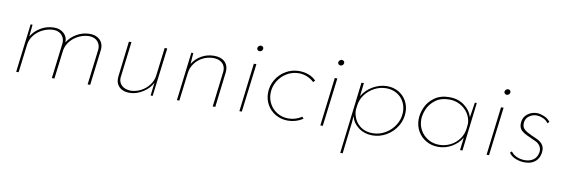

<svg xmlns="http://www.w3.org/2000/svg" viewBox="-52 -908 4326 1474"><g transform="rotate(10 2110.5 -171.5)"><path d="M578 -385Q626 -385 654.5 -359Q683 -333 683 -291Q683 -283 682 -278L648 0H628L662 -277Q665 -314 643 -339.5Q621 -365 580 -367Q537 -367 497.5 -348.5Q458 -330 431 -297.5Q404 -265 397 -224L369 0H349L383 -277Q386 -314 364 -339.5Q342 -365 301 -367Q257 -367 216.5 -347.5Q176 -328 149 -294Q122 -260 117 -218L90 0H71L117 -378H132L123 -285Q151 -331 198 -358Q245 -385 300 -385Q347 -385 376.5 -357.5Q406 -330 404 -288Q431 -332 478 -358.5Q525 -385 578 -385Z M1182 -378 1135 0H1119L1131 -102Q1110 -57 1059 -24.5Q1008 8 954 8Q906 8 877.5 -17Q849 -42 849 -85Q849 -96 850 -101L883 -378H903L869 -101L868 -90Q868 -56 892 -34Q916 -12 959 -10Q1000 -10 1038.5 -29.5Q1077 -49 1103.5 -83.5Q1130 -118 1135 -160L1162 -378Z M1547 -385Q1599 -385 1628 -359.5Q1657 -334 1657 -291Q1657 -279 1656 -273L1623 0H1603L1636 -272Q1637 -277 1637 -287Q1637 -323 1612 -345Q1587 -367 1544 -367Q1501 -367 1463 -348Q1425 -329 1400 -295Q1375 -261 1370 -218L1343 0H1324L1370 -378H1385L1379 -292Q1405 -335 1449.5 -360Q1494 -385 1547 -385Z M1877 -378 1830 0H1811L1857 -378ZM1862 -500Q1863 -510 1870.5 -517Q1878 -524 1888 -524Q1896 -524 1902.5 -518Q1909 -512 1908 -504Q1908 -494 1900.5 -487Q1893 -480 1883 -480Q1874 -480 1868 -486.5Q1862 -493 1862 -500Z M2306 -28Q2252 7 2189 7Q2137 7 2094.5 -17Q2052 -41 2027.5 -83Q2003 -125 2003 -176Q2003 -232 2031 -279.5Q2059 -327 2106.5 -355Q2154 -383 2210 -383Q2251 -383 2285 -370Q2319 -357 2343 -332L2330 -318Q2307 -340 2276 -353Q2245 -366 2211 -366Q2161 -366 2118 -340.5Q2075 -315 2049 -271Q2023 -227 2023 -176Q2023 -131 2044.5 -93Q2066 -55 2104.5 -32.5Q2143 -10 2191 -10Q2245 -10 2295 -42Z M2508 -378 2461 0H2442L2488 -378ZM2493 -500Q2494 -510 2501.5 -517Q2509 -524 2519 -524Q2527 -524 2533.5 -518Q2540 -512 2539 -504Q2539 -494 2531.5 -487Q2524 -480 2514 -480Q2505 -480 2499 -486.5Q2493 -493 2493 -500Z M2896 -386Q2945 -386 2984.5 -363.5Q3024 -341 3046.5 -301.5Q3069 -262 3069 -214Q3069 -155 3038.5 -104.5Q3008 -54 2957 -24Q2906 6 2847 6Q2786 6 2740.5 -27.5Q2695 -61 2681 -114L2677 -64L2648 181H2629L2696 -378H2715L2703 -274Q2732 -324 2785 -355Q2838 -386 2896 -386ZM2848 -11Q2900 -11 2946.5 -38.5Q2993 -66 3021 -112Q3049 -158 3049 -211Q3049 -256 3029 -292Q3009 -328 2973 -348.5Q2937 -369 2892 -369Q2844 -369 2801 -346.5Q2758 -324 2729 -285.5Q2700 -247 2694 -199L2691 -175Q2690 -171 2690 -162Q2690 -130 2706 -95Q2722 -60 2757.5 -35.5Q2793 -11 2848 -11Z M3595 -378 3550 0H3531L3543 -99Q3515 -52 3466 -23.5Q3417 5 3360 5Q3308 5 3266 -19.5Q3224 -44 3200.5 -85.5Q3177 -127 3177 -177Q3177 -223 3198 -271Q3219 -319 3265.5 -352.5Q3312 -386 3383 -386Q3447 -386 3495.5 -351.5Q3544 -317 3562 -262L3580 -378ZM3556 -211Q3554 -254 3530.5 -290Q3507 -326 3468.5 -347Q3430 -368 3384 -368Q3319 -368 3277 -337Q3235 -306 3216 -262Q3197 -218 3197 -179Q3197 -133 3219 -95Q3241 -57 3279.5 -34.5Q3318 -12 3365 -12Q3411 -12 3451.5 -32Q3492 -52 3519 -88Q3546 -124 3552 -170Z M3804 -378 3757 0H3738L3784 -378ZM3789 -500Q3790 -510 3797.5 -517Q3805 -524 3815 -524Q3823 -524 3829.5 -518Q3836 -512 3835 -504Q3835 -494 3827.5 -487Q3820 -480 3810 -480Q3801 -480 3795 -486.5Q3789 -493 3789 -500Z M4034 7Q4001 7 3966 -6Q3931 -19 3912 -47L3925 -59Q3940 -37 3969 -23.5Q3998 -10 4034 -10Q4073 -10 4101 -30Q4129 -50 4135 -92Q4137 -120 4124.5 -138Q4112 -156 4094 -165.5Q4076 -175 4039 -191Q3998 -208 3976.5 -227Q3955 -246 3955 -279Q3955 -328 3989.5 -356Q4024 -384 4070 -382Q4095 -380 4123 -368Q4151 -356 4169 -332L4156 -319Q4142 -341 4115 -352.5Q4088 -364 4064 -364Q4031 -364 4004 -343Q3977 -322 3977 -284Q3977 -256 3996 -239.5Q4015 -223 4051 -207Q4057 -204 4089.5 -190Q4122 -176 4138.5 -155.5Q4155 -135 4155 -108Q4155 -57 4123.5 -25Q4092 7 4034 7Z"/></g></svg>

Font: Josefin Sans Thin
Style: Italic
Weight: 200
Italic angle: -7°
Designer: Santiago Orozco
Foundry: Typemade
Version: Version 2.000